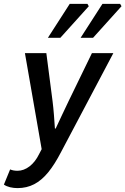

<svg xmlns="http://www.w3.org/2000/svg" viewBox="-68 -764 644 986"><path d="M22 202Q2 202 -16.5 197.5Q-35 193 -48 184L-16 106Q0 113 22 113Q54 113 83.5 90.5Q113 68 133 27L146 2L60 -491H170L202 -244Q206 -212 209 -174Q212 -136 214 -104H218Q234 -137 251 -174.5Q268 -212 284 -244L404 -491H514L246 16Q213 80 179.5 121Q146 162 107.5 182Q69 202 22 202ZM178 -570 290 -744H381L388 -732L242 -570ZM346 -570 458 -744H549L556 -732L410 -570Z"/></svg>

Font: Source Sans 3 SemiBold
Style: Italic
Weight: 600
Italic angle: -11°
Designer: Paul D. Hunt
Foundry: Adobe
Version: Version 3.046;hotconv 1.0.118;makeotfexe 2.5.65603